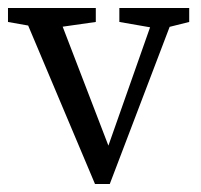

<svg xmlns="http://www.w3.org/2000/svg" viewBox="-20 -456 503 481"><path d="M218 5 32 -436H119L262 -64H242L373 -436H423L255 5ZM0 -401V-436H220V-401L108 -385H90ZM279 -401V-436H454V-401L390 -385H371Z"/></svg>

Font: Lisu Bosa ExtraLight
Style: Regular
Weight: 200
Designer: David Morse, Annie Olsen, Victor Gaultney, Frank Grießhammer (Latin)
Foundry: SIL International
Version: Version 2.000